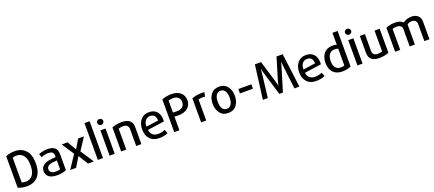

<svg xmlns="http://www.w3.org/2000/svg" viewBox="107 -2310 8695 3846"><g transform="rotate(-20 4454.5 -387.0)"><path d="M583 -362.3Q583 -546.9 497.1 -640.6Q410.2 -735.4 266.6 -735.4Q209 -735.4 157.2 -724.6Q106.4 -713.9 73.2 -697.3Q73.2 -473.6 73.2 -27.3Q103.5 -11.7 155.3 0Q208 10.7 266.6 10.7Q410.2 10.7 497.1 -83Q583 -177.7 583 -362.3ZM469.7 -362.3Q469.7 -215.8 413.1 -149.4Q357.4 -84 273.4 -84Q245.1 -84 221.7 -87.9Q198.2 -91.8 185.5 -97.7Q185.5 -274.4 185.5 -626Q200.2 -632.8 223.6 -636.7Q247.1 -639.6 273.4 -639.6Q357.4 -639.6 413.1 -574.2Q469.7 -507.8 469.7 -362.3Z M1101.6 -27.3Q1101.6 -112.3 1101.6 -367.2Q1101.6 -466.8 1046.9 -508.8Q991.2 -549.8 894.5 -549.8Q840.8 -549.8 790 -538.1Q739.3 -526.4 707 -511.7Q715.8 -487.3 734.4 -436.5Q761.7 -450.2 803.7 -460Q845.7 -469.7 883.8 -469.7Q935.5 -469.7 966.8 -449.2Q998 -428.7 998 -377.9Q998 -366.2 998 -343.8Q918 -339.8 844.7 -326.2Q771.5 -312.5 726.6 -274.4Q702.1 -254.9 688.5 -225.6Q674.8 -197.3 674.8 -158.2Q674.8 -78.1 733.4 -34.2Q792 10.7 908.2 10.7Q964.8 10.7 1018.6 0Q1072.3 -11.7 1101.6 -27.3ZM998 -82Q985.4 -76.2 958 -72.3Q930.7 -68.4 905.3 -68.4Q842.8 -68.4 810.5 -92.8Q777.3 -117.2 777.3 -160.2Q777.3 -185.5 787.1 -203.1Q796.9 -220.7 813.5 -232.4Q844.7 -254.9 894.5 -261.7Q944.3 -268.6 998 -271.5Q998 -208 998 -82Z M1687.5 0Q1641.6 -70.3 1502.9 -280.3Q1545.9 -344.7 1672.9 -539.1Q1642.6 -539.1 1549.8 -539.1Q1521.5 -492.2 1436.5 -350.6Q1436.5 -350.6 1434.6 -350.6Q1406.2 -398.4 1322.3 -539.1Q1291 -539.1 1199.2 -539.1Q1241.2 -474.6 1369.1 -280.3Q1322.3 -210 1183.6 0Q1214.8 0 1308.6 0Q1340.8 -50.8 1434.6 -205.1Q1435.5 -205.1 1436.5 -205.1Q1468.8 -153.3 1562.5 0Q1593.8 0 1687.5 0Z M1882.8 0Q1882.8 -196.3 1882.8 -785.2Q1855.5 -785.2 1773.4 -785.2Q1773.4 -588.9 1773.4 0Q1800.8 0 1882.8 0Z M2143.6 -699.2Q2143.6 -724.6 2124 -743.2Q2105.5 -760.7 2078.1 -760.7Q2050.8 -760.7 2032.2 -743.2Q2012.7 -724.6 2012.7 -699.2Q2012.7 -673.8 2032.2 -655.3Q2050.8 -636.7 2078.1 -636.7Q2081.1 -636.7 2084 -636.7Q2107.4 -638.7 2124 -655.3Q2143.6 -673.8 2143.6 -699.2ZM2132.8 0Q2132.8 -134.8 2132.8 -539.1Q2119.1 -539.1 2078.1 -539.1Q2064.5 -539.1 2023.4 -539.1Q2023.4 -404.3 2023.4 0Q2050.8 0 2132.8 0Z M2701.2 0Q2701.2 -92.8 2701.2 -370.1Q2701.2 -455.1 2645.5 -502.9Q2590.8 -549.8 2477.5 -549.8Q2414.1 -549.8 2362.3 -539.1Q2310.5 -528.3 2270.5 -511.7Q2270.5 -341.8 2270.5 0Q2297.9 0 2378.9 0Q2378.9 -111.3 2378.9 -446.3Q2395.5 -453.1 2421.9 -457Q2448.2 -461.9 2478.5 -461.9Q2534.2 -461.9 2562.5 -434.6Q2590.8 -407.2 2590.8 -360.4Q2590.8 -240.2 2590.8 0Q2618.2 0 2701.2 0Z M3281.2 -313.5Q3281.2 -421.9 3222.7 -486.3Q3163.1 -549.8 3058.6 -549.8Q2945.3 -549.8 2880.9 -471.7Q2815.4 -393.6 2815.4 -269.5Q2815.4 -140.6 2884.8 -65.4Q2953.1 10.7 3080.1 10.7Q3135.7 10.7 3186.5 0Q3237.3 -10.7 3268.6 -27.3Q3257.8 -54.7 3236.3 -109.4Q3209 -93.8 3168 -85Q3127.9 -76.2 3087.9 -76.2Q3019.5 -76.2 2974.6 -112.3Q2930.7 -149.4 2922.9 -221.7Q3042 -238.3 3280.3 -272.5Q3281.2 -282.2 3281.2 -293Q3281.2 -303.7 3281.2 -313.5ZM3176.8 -330.1Q3111.3 -321.3 2916 -293.9Q2917 -377.9 2955.1 -423.8Q2993.2 -469.7 3056.6 -469.7Q3110.4 -469.7 3143.6 -435.5Q3175.8 -400.4 3176.8 -330.1Z M3869.1 -508.8Q3869.1 -612.3 3799.8 -673.8Q3730.5 -735.4 3601.6 -735.4Q3543 -735.4 3491.2 -724.6Q3440.4 -714.8 3401.4 -697.3Q3401.4 -464.8 3401.4 0Q3428.7 0 3511.7 0Q3511.7 -73.2 3511.7 -292Q3525.4 -290 3546.9 -288.1Q3568.4 -286.1 3587.9 -286.1Q3725.6 -286.1 3796.9 -349.6Q3869.1 -412.1 3869.1 -508.8ZM3757.8 -509.8Q3757.8 -447.3 3713.9 -410.2Q3668.9 -374 3584 -374Q3564.5 -374 3544.9 -375Q3524.4 -377 3511.7 -378.9Q3511.7 -463.9 3511.7 -632.8Q3527.3 -638.7 3551.8 -643.6Q3576.2 -648.4 3602.5 -648.4Q3677.7 -648.4 3717.8 -613.3Q3757.8 -578.1 3757.8 -509.8Z M4244.1 -545.9Q4232.4 -547.9 4216.8 -548.8Q4201.2 -549.8 4183.6 -549.8Q4123 -549.8 4068.4 -539.1Q4013.7 -528.3 3974.6 -511.7Q3974.6 -341.8 3974.6 0Q4002 0 4083 0Q4083 -111.3 4083 -447.3Q4098.6 -454.1 4122.1 -457Q4144.5 -460.9 4168 -460.9Q4183.6 -460.9 4197.3 -460Q4210.9 -458 4223.6 -455.1Q4230.5 -485.4 4244.1 -545.9Z M4792 -269.5Q4792 -389.6 4730.5 -469.7Q4668.9 -549.8 4554.7 -549.8Q4439.5 -549.8 4378.9 -469.7Q4317.4 -389.6 4317.4 -269.5Q4317.4 -150.4 4378.9 -69.3Q4439.5 10.7 4554.7 10.7Q4668.9 10.7 4730.5 -69.3Q4792 -150.4 4792 -269.5ZM4681.6 -271.5Q4681.6 -183.6 4649.4 -130.9Q4618.2 -78.1 4554.7 -78.1Q4491.2 -78.1 4459 -130.9Q4427.7 -183.6 4427.7 -271.5Q4427.7 -358.4 4459 -410.2Q4491.2 -462.9 4554.7 -462.9Q4618.2 -462.9 4649.4 -410.2Q4681.6 -358.4 4681.6 -271.5Z M5180.7 -278.3Q5180.7 -301.8 5180.7 -372.1Q5111.3 -372.1 4903.3 -372.1Q4903.3 -348.6 4903.3 -278.3Q4972.7 -278.3 5180.7 -278.3Z M6069.3 0Q6045.9 -180.7 5976.6 -723.6Q5943.4 -723.6 5844.7 -723.6Q5809.6 -605.5 5702.1 -251Q5693.4 -220.7 5687.5 -191.4Q5680.7 -162.1 5680.7 -162.1Q5680.7 -162.1 5678.7 -162.1Q5678.7 -162.1 5672.9 -191.4Q5667 -220.7 5658.2 -251Q5610.4 -408.2 5514.6 -723.6Q5482.4 -723.6 5383.8 -723.6Q5361.3 -543 5291 0Q5317.4 0 5396.5 0Q5411.1 -126 5456.1 -502.9Q5460 -535.2 5461.9 -565.4Q5463.9 -595.7 5463.9 -595.7Q5464.8 -595.7 5465.8 -595.7Q5465.8 -595.7 5472.7 -565.4Q5479.5 -535.2 5489.3 -502.9Q5540 -335 5641.6 0Q5660.2 0 5717.8 0Q5756.8 -126 5871.1 -502.9Q5880.9 -535.2 5887.7 -565.4Q5894.5 -595.7 5894.5 -595.7Q5894.5 -595.7 5896.5 -595.7Q5896.5 -595.7 5898.4 -565.4Q5900.4 -535.2 5904.3 -502.9Q5923.8 -335 5962.9 0Q5989.3 0 6069.3 0Z M6627.9 -313.5Q6627.9 -421.9 6569.3 -486.3Q6509.8 -549.8 6405.3 -549.8Q6292 -549.8 6227.5 -471.7Q6162.1 -393.6 6162.1 -269.5Q6162.1 -140.6 6231.4 -65.4Q6299.8 10.7 6426.8 10.7Q6482.4 10.7 6533.2 0Q6584 -10.7 6615.2 -27.3Q6604.5 -54.7 6583 -109.4Q6555.7 -93.8 6514.6 -85Q6474.6 -76.2 6434.6 -76.2Q6366.2 -76.2 6321.3 -112.3Q6277.3 -149.4 6269.5 -221.7Q6388.7 -238.3 6627 -272.5Q6627.9 -282.2 6627.9 -293Q6627.9 -303.7 6627.9 -313.5ZM6523.4 -330.1Q6458 -321.3 6262.7 -293.9Q6263.7 -377.9 6301.8 -423.8Q6339.8 -469.7 6403.3 -469.7Q6457 -469.7 6490.2 -435.5Q6522.5 -400.4 6523.4 -330.1Z M7169.9 -27.3Q7169.9 -216.8 7169.9 -785.2Q7142.6 -785.2 7059.6 -785.2Q7059.6 -721.7 7059.6 -531.2Q7045.9 -535.2 7021.5 -540Q6997.1 -543.9 6972.7 -543.9Q6850.6 -543.9 6786.1 -466.8Q6721.7 -388.7 6721.7 -264.6Q6721.7 -136.7 6790 -62.5Q6858.4 10.7 6984.4 10.7Q7042 10.7 7092.8 -1Q7142.6 -11.7 7169.9 -27.3ZM7059.6 -89.8Q7049.8 -85 7027.3 -80.1Q7004.9 -76.2 6982.4 -76.2Q6909.2 -76.2 6870.1 -126Q6832 -176.8 6832 -264.6Q6832 -349.6 6870.1 -405.3Q6908.2 -460 6982.4 -460Q7004.9 -460 7027.3 -456.1Q7048.8 -452.1 7059.6 -448.2Q7059.6 -329.1 7059.6 -89.8Z M7426.8 -699.2Q7426.8 -724.6 7407.2 -743.2Q7388.7 -760.7 7361.3 -760.7Q7334 -760.7 7315.4 -743.2Q7295.9 -724.6 7295.9 -699.2Q7295.9 -673.8 7315.4 -655.3Q7334 -636.7 7361.3 -636.7Q7364.3 -636.7 7367.2 -636.7Q7390.6 -638.7 7407.2 -655.3Q7426.8 -673.8 7426.8 -699.2ZM7416 0Q7416 -134.8 7416 -539.1Q7402.3 -539.1 7361.3 -539.1Q7347.7 -539.1 7306.6 -539.1Q7306.6 -404.3 7306.6 0Q7334 0 7416 0Z M7976.6 -27.3Q7976.6 -155.3 7976.6 -539.1Q7949.2 -539.1 7867.2 -539.1Q7867.2 -427.7 7867.2 -93.8Q7853.5 -87.9 7828.1 -84Q7802.7 -79.1 7771.5 -79.1Q7717.8 -79.1 7689.5 -104.5Q7662.1 -128.9 7662.1 -180.7Q7662.1 -300.8 7662.1 -539.1Q7634.8 -539.1 7553.7 -539.1Q7553.7 -450.2 7553.7 -182.6Q7553.7 -82 7609.4 -35.2Q7665 10.7 7771.5 10.7Q7833 10.7 7887.7 0Q7943.4 -10.7 7976.6 -27.3Z M8841.8 0Q8841.8 -93.8 8841.8 -376Q8841.8 -456.1 8792 -502.9Q8741.2 -549.8 8655.3 -549.8Q8594.7 -549.8 8547.9 -532.2Q8502 -513.7 8475.6 -492.2Q8453.1 -515.6 8410.2 -532.2Q8368.2 -549.8 8303.7 -549.8Q8249 -549.8 8199.2 -539.1Q8149.4 -528.3 8110.4 -511.7Q8110.4 -341.8 8110.4 0Q8137.7 0 8218.8 0Q8218.8 -111.3 8218.8 -446.3Q8236.3 -453.1 8259.8 -458Q8283.2 -461.9 8310.5 -461.9Q8361.3 -461.9 8390.6 -438.5Q8420.9 -415 8420.9 -375Q8420.9 -250 8420.9 0Q8448.2 0 8531.2 0Q8531.2 -106.4 8531.2 -425.8Q8547.9 -443.4 8573.2 -452.1Q8598.6 -461.9 8629.9 -461.9Q8676.8 -461.9 8705.1 -436.5Q8733.4 -411.1 8733.4 -365.2Q8733.4 -243.2 8733.4 0Q8759.8 0 8841.8 0Z"/></g></svg>

Font: DaxlinePro-Medium
Style: Medium
Weight: 400
Designer: Hans Reichel
Version: Version 7.502; 2006